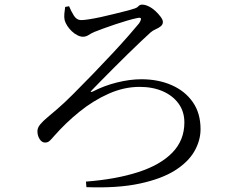

<svg xmlns="http://www.w3.org/2000/svg" viewBox="-20 -774 1040 831"><path d="M352 12Q482 2 578 -29Q674 -60 726 -113.5Q778 -167 778 -244Q778 -291 753 -325.5Q728 -360 684.5 -379Q641 -398 584 -398Q517 -398 450.5 -368.5Q384 -339 324 -290.5Q264 -242 214 -185Q203 -172 195 -164.5Q187 -157 175 -157Q161 -157 151.5 -172Q142 -187 142 -206Q142 -221 154 -235.5Q166 -250 186.5 -267Q207 -284 230 -304Q258 -328 297.5 -367.5Q337 -407 381.5 -453Q426 -499 467 -543Q508 -587 538.5 -622Q569 -657 582 -673Q591 -687 590 -693.5Q589 -700 570 -695Q555 -692 531 -685Q507 -678 480 -669Q453 -660 428.5 -651Q404 -642 389 -636Q375 -630 363.5 -622.5Q352 -615 339 -615Q328 -615 315 -621.5Q302 -628 290.5 -639Q279 -650 271 -662.5Q263 -675 260 -686Q257 -699 258.5 -714.5Q260 -730 262 -744L279 -747Q288 -725 300 -706Q312 -687 331 -687Q343 -687 365.5 -690.5Q388 -694 416 -700Q444 -706 471.5 -713Q499 -720 521.5 -725.5Q544 -731 555 -735Q572 -739 578.5 -746.5Q585 -754 595 -754Q608 -754 623.5 -746.5Q639 -739 652.5 -726.5Q666 -714 675.5 -701Q685 -688 685 -679Q685 -668 676 -660.5Q667 -653 654 -647.5Q641 -642 631 -633Q615 -619 589 -594Q563 -569 531.5 -538.5Q500 -508 470 -477.5Q440 -447 415.5 -422.5Q391 -398 378 -384Q371 -377 373 -376Q375 -375 382 -378Q430 -403 486 -417Q542 -431 592 -431Q665 -431 723 -405.5Q781 -380 814.5 -332Q848 -284 848 -215Q848 -166 821.5 -119.5Q795 -73 737.5 -36.5Q680 0 585 20.5Q490 41 354 36Z"/></svg>

Font: Noto Serif HK ExtraLight
Style: Regular
Weight: 400
Version: Version 2.002-H1;hotconv 1.1.0;makeotfexe 2.6.0